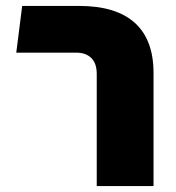

<svg xmlns="http://www.w3.org/2000/svg" viewBox="-20 -629 594 649"><path d="M307 0V-379Q307 -415 288.5 -433Q270 -451 238 -451H35L55 -609H247Q372 -609 435.5 -552Q499 -495 499 -382V0Z"/></svg>

Font: Noto Sans Hebrew Thin Black
Style: Regular
Weight: 900
Version: Version 3.001